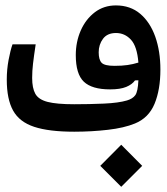

<svg xmlns="http://www.w3.org/2000/svg" viewBox="-20 -491 626 720"><path d="M258.3 2.9Q163.6 2.9 108.2 -15.4Q52.7 -33.7 29.1 -76.4Q5.4 -119.1 5.4 -192.4Q5.4 -230 12.2 -266.4Q19 -302.7 26.9 -324.7H113.8Q106.9 -278.8 103.8 -252Q100.6 -225.1 100.6 -198.7Q100.6 -160.6 112.5 -139.2Q124.5 -117.7 158.4 -108.9Q192.4 -100.1 258.3 -100.1Q314.5 -100.1 369.6 -102.5Q424.8 -105 456.1 -114.3Q477.5 -120.6 487.3 -134Q497.1 -147.5 499 -189.9L486.3 -189.5Q475.6 -174.3 453.1 -165Q430.7 -155.8 393.1 -155.8Q324.7 -155.8 294.4 -184.6Q264.2 -213.4 264.2 -284.2Q264.2 -334.5 283 -377Q301.8 -419.4 335.7 -445.1Q369.6 -470.7 414.6 -470.7Q468.8 -470.7 505.9 -439.2Q543 -407.7 562.3 -353.3Q581.5 -298.8 581.5 -230Q581.5 -154.8 559.6 -101.8Q537.6 -48.8 485.8 -27.8Q445.3 -11.2 384.5 -4.2Q323.7 2.9 258.3 2.9ZM499 -256.3Q494.1 -317.4 470.9 -342.3Q447.8 -367.2 415 -367.2Q382.3 -367.2 366.2 -345.5Q350.1 -323.7 350.1 -294.9Q350.1 -267.1 361.1 -255.6Q372.1 -244.1 409.2 -244.1Q437.5 -244.1 458 -247.1Q478.5 -250 499 -256.3ZM434.6 209.5 356 130.9 434.6 51.8 513.2 130.9Z"/></svg>

Font: Cascadia Code NF
Style: Regular
Weight: 400
Monospace: yes
Designer: Aaron Bell
Foundry: Saja Typeworks
Version: Version 2404.023; ttfautohint (v1.8.4)